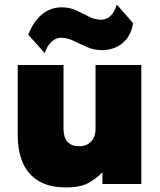

<svg xmlns="http://www.w3.org/2000/svg" viewBox="-20 -804 700 839"><path d="M268.5 15Q196.5 15 149.8 -12.5Q103 -40 80.2 -91.2Q57.5 -142.5 57.5 -214V-520H257.5V-241Q257.5 -205 274.5 -185Q291.5 -165 326.5 -165Q349 -165 365 -174.8Q381 -184.5 389.2 -201.5Q397.5 -218.5 397.5 -241V-520H597.5V0H427.5V-51Q406 -28 370 -6.5Q334 15 268.5 15ZM175.5 -572 103.5 -652Q126 -710.5 163.5 -741.2Q201 -772 249.5 -772Q285 -772 313.8 -758.5Q342.5 -745 368.5 -731.5Q394.5 -718 421.5 -718Q445 -718 462.2 -733.8Q479.5 -749.5 490.5 -784L561.5 -703Q552 -644.5 514.5 -614.8Q477 -585 426.5 -585Q390.5 -585 359.8 -598.5Q329 -612 301.5 -625.5Q274 -639 248.5 -639Q224.5 -639 206 -622.8Q187.5 -606.5 175.5 -572Z"/></svg>

Font: Geologica Black
Style: Regular
Weight: 900
Designer: Sindre Bremnes, Frode Helland
Foundry: Monokrom Skriftforlag AS
Version: Version 1.010;gftools[0.9.28]